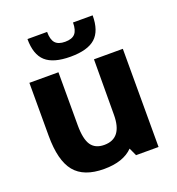

<svg xmlns="http://www.w3.org/2000/svg" viewBox="-129 -804 845 919"><g transform="rotate(-20 293.0 -345.0)"><path d="M410 0 411 -1 393 -40Q344 10 246 10Q143 10 96.5 -47Q50 -104 50 -230V-500H198V-230Q198 -160 219 -129Q240 -98 286 -98Q378 -98 378 -218L379 -500H526V0ZM345 -700H445Q445 -621 405.5 -585.5Q366 -550 279 -550Q192 -550 152.5 -585.5Q113 -621 113 -700H213Q213 -661 228.5 -643.5Q244 -626 279 -626Q314 -626 329.5 -643.5Q345 -661 345 -700Z"/></g></svg>

Font: Fivo Sans
Style: Regular
Weight: 700
Designer: Alexander Slobzheninov
Foundry: Alexander Slobzheninov
Version: 1.0